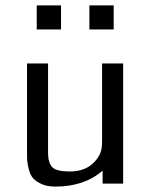

<svg xmlns="http://www.w3.org/2000/svg" viewBox="-20 -680 557 711"><path d="M311 -571V-660H401V-571ZM116 -571V-660H206V-571ZM80 -122V-445H158V-110Q159 -75 174.5 -60Q190 -45 238 -45Q290 -45 321.5 -72.5Q353 -100 357 -136Q358 -146 358 -165V-445H436V0H360V-48Q292 11 185 11Q155 11 134 1.5Q113 -8 102.5 -20Q92 -32 86.5 -53.5Q81 -75 80.5 -87.5Q80 -100 80 -122Z"/></svg>

Font: CMU Sans Serif
Style: Medium
Weight: 500
Version: Version 0.7.0